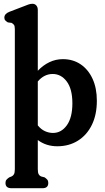

<svg xmlns="http://www.w3.org/2000/svg" viewBox="-20 -762 554 1016"><path d="M180 -709.5V-387.5Q208 -417 241.5 -433Q275 -449 312.5 -449Q366 -449 406.5 -421.8Q447 -394.5 469.8 -345Q492.5 -295.5 492.5 -229Q492.5 -155 466 -101Q439.5 -47 392.2 -17.5Q345 12 283 12Q224 12 180 -21V133Q180 151.5 184.5 159.8Q189 168 197 171.5L216 176.5Q225 182.5 230.2 188.8Q235.5 195 235.5 206Q235.5 234 205 234H40.5Q9 234 9 206Q9 195 14.5 188.8Q20 182.5 29 176.5L41.5 171.5Q49.5 168 54 159.8Q58.5 151.5 58.5 133V-608Q58.5 -625 53.5 -631Q48.5 -637 41 -641L21.5 -643.5Q14 -648 8.5 -653.5Q3 -659 3 -668.5Q3 -689 29.5 -699.5L104 -728Q119 -734 130 -738Q141 -742 151.5 -742Q164.5 -742 172.2 -733Q180 -724 180 -709.5ZM259 -370.5Q213.5 -370.5 180 -331V-98.5Q197 -77.5 217.8 -68Q238.5 -58.5 260.5 -58.5Q304.5 -58.5 333.8 -99.2Q363 -140 363 -215.5Q363 -291 333.2 -330.8Q303.5 -370.5 259 -370.5Z"/></svg>

Font: Fraunces 144pt S100 SemiBold
Style: Regular
Weight: 600
Version: Version 1.000; ttfautohint (v1.8.3)